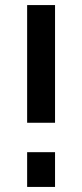

<svg xmlns="http://www.w3.org/2000/svg" viewBox="-20 -737 324 757"><path d="M87 -253V-717H197V-253ZM87 0V-137H197V0Z"/></svg>

Font: Raleway-v4020 SemiBold
Style: Regular
Weight: 600
Designer: Matt McInerney, Pablo Impallari, Rodrigo Fuenzalida
Foundry: Matt McInerney, Pablo Impallari, Rodrigo Fuenzalida
Version: Version 4.020;PS 004.020;hotconv 1.0.88;makeotf.lib2.5.64775